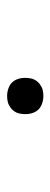

<svg xmlns="http://www.w3.org/2000/svg" viewBox="179 -610 142 540"><g transform="rotate(-90 250.0 -340.0)"><path d="M250 -289Q238 -289 226.5 -293.5Q215 -298 208.5 -307Q202 -316 200 -328Q198 -340 200 -352Q201 -361 205.5 -368.5Q210 -376 217.5 -381.5Q225 -387 233 -389Q241 -391 250 -391Q262 -391 273.5 -386.5Q285 -382 291.5 -373Q298 -364 300 -352Q302 -340 300 -328Q299 -319 294.5 -311.5Q290 -304 282.5 -298.5Q275 -293 267 -291Q259 -289 250 -289Z"/></g></svg>

Font: Iosevka Term Curly Extralight
Style: Italic
Weight: 200
Italic angle: -9°
Designer: Belleve Invis
Foundry: Belleve Invis
Version: Version 32.3.0